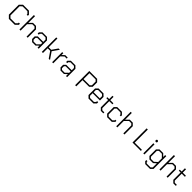

<svg xmlns="http://www.w3.org/2000/svg" viewBox="883 -3601 6706 6706"><g transform="rotate(45 4236.0 -248.0)"><path d="M75 -105V-595L180 -700H472L573 -599V-546H515V-581L447 -648H206L133 -576V-125L206 -52H447L515 -119V-154H573V-101L472 0H180Z M703 -714H759V-383L874 -498H1023L1110 -411V0H1054V-394L999 -448H891L759 -316V0H703Z M1250 -77V-208L1327 -283H1597V-394L1542 -449H1366L1310 -394V-349H1254V-411L1341 -498H1566L1653 -411V0H1598V-97L1498 0H1327ZM1485 -50 1597 -160V-233H1350L1306 -191V-93L1350 -50Z M1808 -714H1864V-284H1989L2139 -498H2202L2035 -258L2212 0H2149L1988 -234H1864V0H1808Z M2317 -498H2372V-405L2466 -498H2589V-448H2482L2373 -340V0H2317Z M2654 -77V-208L2731 -283H3001V-394L2946 -449H2770L2714 -394V-349H2658V-411L2745 -498H2970L3057 -411V0H3002V-97L2902 0H2731ZM2889 -50 3001 -160V-233H2754L2710 -191V-93L2754 -50Z M3453 -700H3840L3927 -613V-394L3839 -306H3511V0H3453ZM3815 -357 3870 -411V-595L3815 -649H3511V-357Z M4027 -87V-411L4114 -498H4357L4445 -411V-234H4083V-106L4139 -51H4332L4388 -105V-149H4444V-88L4356 0H4114ZM4389 -283V-393L4334 -448H4138L4083 -393V-283Z M4635 -87V-449H4545V-498H4637V-660H4691V-498H4847V-448H4691V-105L4746 -50H4847V0H4722Z M4947 -87V-411L5034 -498H5266L5353 -411V-360H5297V-394L5242 -448H5058L5003 -393V-105L5058 -51H5242L5297 -105V-138H5353V-87L5266 0H5034Z M5483 -714H5539V-383L5654 -498H5803L5890 -411V0H5834V-394L5779 -448H5671L5539 -316V0H5483Z M6286 -700H6344V-52H6700V0H6286Z M6805 -615V-653L6830 -678H6866L6891 -653V-615L6866 -590H6830ZM6820 -498H6876V0H6820Z M7458 -498V132L7372 218H7133L7061 147V90H7117V128L7157 168H7347L7402 114V-90L7302 0H7123L7036 -87V-411L7123 -498H7306L7403 -401V-498ZM7402 -334 7289 -448H7147L7092 -394V-105L7147 -51H7289L7402 -154Z M7618 -714H7674V-383L7789 -498H7938L8025 -411V0H7969V-394L7914 -448H7806L7674 -316V0H7618Z M8215 -87V-449H8125V-498H8217V-660H8271V-498H8427V-448H8271V-105L8326 -50H8427V0H8302Z"/></g></svg>

Font: Chakra Petch Light
Style: Regular
Weight: 300
Designer: Katatrad Aksorn Co.,Ltd.
Foundry: Cadson Demak Co.,Ltd.
Version: Version 1.000; ttfautohint (v1.6)